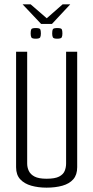

<svg xmlns="http://www.w3.org/2000/svg" viewBox="-20 -858 429 883"><path d="M84 -838H121L195 -774L268 -838H303L219 -748H169ZM194 5Q156 5 124 -4Q92 -13 73 -33.5Q54 -54 54 -89V-620H105V-106Q105 -88 112.5 -72Q120 -56 139 -46Q158 -36 194 -36Q233 -36 252 -46Q271 -56 277.5 -72Q284 -88 284 -106V-620H335V-89Q335 -54 317 -33.5Q299 -13 267 -4Q235 5 194 5ZM243 -680Q226 -680 223 -686.5Q220 -693 220 -704Q220 -718 223 -723.5Q226 -729 243 -729Q261 -729 264 -723.5Q267 -718 267 -704Q267 -693 264 -686.5Q261 -680 243 -680ZM144 -680Q127 -680 124 -686.5Q121 -693 121 -704Q121 -718 124 -723.5Q127 -729 144 -729Q162 -729 165 -723.5Q168 -718 168 -704Q168 -693 165 -686.5Q162 -680 144 -680Z"/></svg>

Font: Smooch Sans Thin
Style: Regular
Weight: 400
Version: Version 1.010